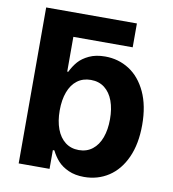

<svg xmlns="http://www.w3.org/2000/svg" viewBox="-82 -800 795 882"><g transform="rotate(10 315.0 -359.5)"><path d="M213.5 -87.4H206.4V0H62.4V-727.5H208.8V-454H213.5Q227.2 -482.1 245.3 -502.8Q263.4 -523.4 294.6 -538.1Q325.8 -552.7 369.1 -552.7Q430.9 -552.7 481.2 -520.7Q531.4 -488.6 561 -425.3Q590.5 -362 590.5 -272Q590.5 -183.7 561.7 -120.1Q532.9 -56.6 482.4 -23.7Q431.9 9.1 368.3 9.1Q326.4 9.1 295.4 -4.9Q264.3 -18.9 245.6 -39.7Q226.8 -60.4 213.5 -87.4ZM440.3 -272.5Q440.3 -321.1 426.9 -357.7Q413.5 -394.2 387.2 -414.8Q360.8 -435.4 323.2 -435.4Q286 -435.4 259.6 -415.5Q233.2 -395.6 219.5 -358.9Q205.7 -322.2 205.7 -272.5Q205.7 -223.3 219.6 -186.1Q233.5 -149 260 -128.6Q286.4 -108.3 323.2 -108.3Q360.4 -108.3 386.7 -129Q413.1 -149.6 426.7 -186.7Q440.3 -223.9 440.3 -272.5ZM62.4 -727.5H485.6V-616.2H136Z"/></g></svg>

Font: Raveo Variable
Style: Regular
Weight: 400
Designer: Jakub Foglar, Rasmus Andersson (Inter)
Foundry: Jakubfoglar.com
Version: Version 1.000;Glyphs 3.2.3 (3260)